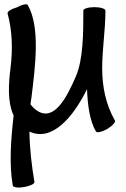

<svg xmlns="http://www.w3.org/2000/svg" viewBox="-20 -582 584 887"><path d="M511 -25C469 -98 452 -182 452 -267C452 -352 466 -436 467 -522C467 -522 467 -523 467 -524C467 -525 467 -526 467 -527C467 -527 467 -528 467 -529C467 -530 467 -532 467 -533C467 -542 444 -549 416 -549C388 -549 365 -542 365 -533C365 -430 365 -308 330 -228C287 -128 230 -22 154 -69C141 -77 130 -88 121 -100C122 -110 123 -119 125 -129C143 -276 167 -457 108 -559C104 -566 81 -561 58 -548C33 -541 13 -529 15 -520C37 -439 39 -354 29 -271C19 -194 14 -110 43 -48C30 63 22 178 39 275C41 284 65 287 92 282C120 277 141 267 139 258C126 181 117 104 116 26C219 74 317 -38 382 -170C385 -97 394 -25 423 25C427 33 450 28 475 14C499 0 515 -18 511 -25Z"/></svg>

Font: Nupuram Condensed Medium
Style: Regular
Weight: 500
Width: 3
Designer: Santhosh Thottingal (santhosh.thottingal@gmail.com)
Foundry: SMC
Version: Version 1.000